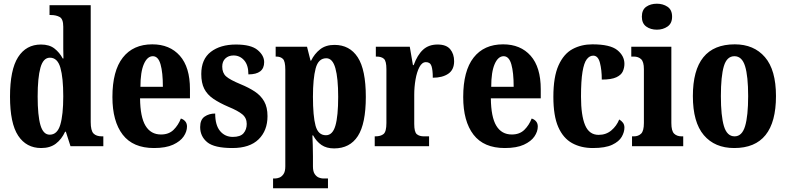

<svg xmlns="http://www.w3.org/2000/svg" viewBox="-20 -788 4239 1035"><path d="M202 10Q122 10 78 -56.5Q34 -123 34 -267Q34 -412 77.5 -480Q121 -548 201 -548Q246 -548 273.5 -526.5Q301 -505 318 -473H322Q321 -495 321 -524.5Q321 -554 321 -583V-644Q321 -686 301.5 -696.5Q282 -707 255 -707H247V-760H469V-130Q469 -84 484 -68.5Q499 -53 529 -53H537V0H360L335 -78H331Q312 -37 281 -13.5Q250 10 202 10ZM248 -62Q289 -62 305 -115.5Q321 -169 321 -269Q321 -369 305.5 -423Q290 -477 249 -477Q213 -477 198 -423Q183 -369 183 -268Q183 -165 198 -113.5Q213 -62 248 -62Z M810 10Q697 10 641.5 -62Q586 -134 586 -265Q586 -406 642 -477.5Q698 -549 801 -549Q895 -549 949.5 -487.5Q1004 -426 1004 -307V-258H735Q736 -157 764.5 -110Q793 -63 848 -63Q890 -63 915.5 -88Q941 -113 955 -149Q969 -145 978.5 -134Q988 -123 988 -106Q988 -79 970 -52.5Q952 -26 913 -8Q874 10 810 10ZM858 -320Q858 -397 845.5 -441Q833 -485 804 -485Q774 -485 755.5 -442.5Q737 -400 737 -320Z M1233 10Q1135 10 1097 -21.5Q1059 -53 1059 -103Q1059 -143 1083 -159.5Q1107 -176 1140 -176Q1140 -113 1166.5 -81.5Q1193 -50 1235 -50Q1276 -50 1293 -70Q1310 -90 1310 -120Q1310 -152 1286.5 -171.5Q1263 -191 1212 -212Q1163 -233 1130 -255.5Q1097 -278 1081 -309.5Q1065 -341 1065 -389Q1065 -469 1116.5 -508.5Q1168 -548 1252 -548Q1333 -548 1368.5 -518.5Q1404 -489 1404 -453Q1404 -387 1319 -387Q1319 -437 1296 -463Q1273 -489 1239 -489Q1212 -489 1195 -473Q1178 -457 1178 -429Q1178 -395 1198.5 -376.5Q1219 -358 1277 -334Q1321 -316 1353.5 -294.5Q1386 -273 1404 -241.5Q1422 -210 1422 -162Q1422 -84 1374 -37Q1326 10 1233 10Z M1452 227V174H1464Q1473 174 1485.5 169.5Q1498 165 1508 151Q1518 137 1518 109V-412Q1518 -458 1505 -470.5Q1492 -483 1470 -483H1466V-536H1635L1654 -461H1657Q1675 -498 1705.5 -522Q1736 -546 1783 -546Q1865 -546 1908.5 -479Q1952 -412 1952 -266Q1952 -121 1909 -54.5Q1866 12 1781 12Q1740 12 1713 -6.5Q1686 -25 1668 -58H1664Q1665 -35 1666 -7Q1667 21 1667 53V109Q1667 137 1677 151Q1687 165 1699.5 169.5Q1712 174 1720 174H1748V227ZM1737 -59Q1773 -59 1788 -110.5Q1803 -162 1803 -266Q1803 -366 1788 -420Q1773 -474 1739 -474Q1696 -474 1681.5 -419Q1667 -364 1667 -267Q1667 -162 1681 -110.5Q1695 -59 1737 -59Z M2000 0V-53H2004Q2032 -53 2047.5 -65.5Q2063 -78 2063 -125V-415Q2063 -459 2049.5 -471Q2036 -483 2010 -483H2006V-536H2189L2206 -437H2210Q2230 -492 2260.5 -520Q2291 -548 2339 -548Q2386 -548 2407 -522.5Q2428 -497 2428 -458Q2428 -412 2396.5 -390.5Q2365 -369 2313 -369Q2313 -411 2306 -432Q2299 -453 2276 -453Q2255 -453 2241 -426.5Q2227 -400 2220 -359.5Q2213 -319 2213 -277V-120Q2213 -76 2227 -64.5Q2241 -53 2265 -53H2293V0Z M2701 10Q2588 10 2532.5 -62Q2477 -134 2477 -265Q2477 -406 2533 -477.5Q2589 -549 2692 -549Q2786 -549 2840.5 -487.5Q2895 -426 2895 -307V-258H2626Q2627 -157 2655.5 -110Q2684 -63 2739 -63Q2781 -63 2806.5 -88Q2832 -113 2846 -149Q2860 -145 2869.5 -134Q2879 -123 2879 -106Q2879 -79 2861 -52.5Q2843 -26 2804 -8Q2765 10 2701 10ZM2749 -320Q2749 -397 2736.5 -441Q2724 -485 2695 -485Q2665 -485 2646.5 -442.5Q2628 -400 2628 -320Z M3176 10Q3112 10 3064 -16.5Q3016 -43 2989.5 -103Q2963 -163 2963 -266Q2963 -374 2991 -436Q3019 -498 3066.5 -523.5Q3114 -549 3173 -549Q3269 -549 3307.5 -518Q3346 -487 3346 -444Q3346 -423 3337.5 -403.5Q3329 -384 3302.5 -371.5Q3276 -359 3224 -359Q3224 -411 3214 -449.5Q3204 -488 3178 -488Q3158 -488 3143 -468.5Q3128 -449 3120 -400.5Q3112 -352 3112 -267Q3112 -166 3134 -113.5Q3156 -61 3207 -61Q3247 -61 3275.5 -85Q3304 -109 3318 -144Q3330 -137 3338 -126.5Q3346 -116 3346 -100Q3346 -76 3331.5 -50.5Q3317 -25 3280 -7.5Q3243 10 3176 10Z M3521 -628Q3487 -628 3463.5 -645Q3440 -662 3440 -698Q3440 -735 3463.5 -751.5Q3487 -768 3521 -768Q3554 -768 3578.5 -751.5Q3603 -735 3603 -698Q3603 -662 3578.5 -645Q3554 -628 3521 -628ZM3387 0V-53H3397Q3421 -53 3436 -67.5Q3451 -82 3451 -125V-415Q3451 -455 3436 -469Q3421 -483 3397 -483H3383V-536H3599V-125Q3599 -82 3614 -67.5Q3629 -53 3654 -53H3663V0Z M3938 10Q3833 10 3774 -59.5Q3715 -129 3715 -270Q3715 -549 3941 -549Q4044 -549 4103.5 -480Q4163 -411 4163 -270Q4163 10 3938 10ZM3940 -53Q3980 -53 3996.5 -108Q4013 -163 4013 -270Q4013 -377 3996.5 -431Q3980 -485 3939 -485Q3898 -485 3882 -431Q3866 -377 3866 -270Q3866 -163 3882.5 -108Q3899 -53 3940 -53Z"/></svg>

Font: Noto Serif Ethiopic ExtraCondensed ExtraBold
Style: Regular
Weight: 800
Width: 2
Designer: Monotype Design Team
Foundry: Monotype Imaging Inc.
Version: Version 2.102; ttfautohint (v1.8.4.7-5d5b)